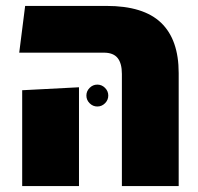

<svg xmlns="http://www.w3.org/2000/svg" viewBox="-20 -629 669 649"><path d="M392 0V-379Q392 -415 377.5 -433Q363 -451 331 -451H45L65 -609H340Q465 -609 524.5 -552Q584 -495 584 -382V0ZM55 0V-324L247 -334V0ZM309 -269Q294 -269 283 -280Q272 -291 272 -306Q272 -321 283 -332Q294 -343 309 -343Q324 -343 335 -332Q346 -321 346 -306Q346 -291 335 -280Q324 -269 309 -269Z"/></svg>

Font: Noto Sans Hebrew SemiCondensed Black
Style: Regular
Weight: 900
Width: 4
Designer: Ben Nathan
Foundry: Google LLC
Version: Version 3.001; ttfautohint (v1.8.4.7-5d5b)